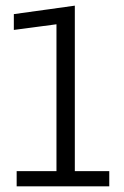

<svg xmlns="http://www.w3.org/2000/svg" viewBox="-20 -660 440 680"><path d="M39 0V-54H180V-574L29 -554V-610L245 -640V-54H367V0Z"/></svg>

Font: Changa ExtraLight
Style: Regular
Weight: 250
Designer: Eduardo Rodriguez Tunni
Foundry: Eduardo Rodriguez Tunni
Version: Version 3.002; ttfautohint (v1.8.2)